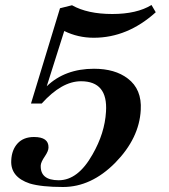

<svg xmlns="http://www.w3.org/2000/svg" viewBox="-20 -732 677 768"><path d="M603 -683Q490 -581 355 -581Q292 -581 237 -608L167 -387Q240 -457 356 -457Q440 -457 491 -418Q548 -375 543 -292Q537 -179 441 -81Q345 16 232 16Q146 16 99 2Q21 -24 25 -91Q27 -133 50.5 -158.5Q74 -184 116 -184Q175 -184 174 -142Q174 -128 159 -106Q144 -84 143 -71Q140 -11 215 -11Q292 -11 350 -114Q399 -199 404 -285Q412 -407 304 -407Q227 -407 147 -318H104L220 -699L268 -711Q330 -676 429 -676Q527 -676 586 -712Z"/></svg>

Font: GFS Didot
Style: Bold Italic
Weight: 700
Italic angle: -12°
Designer: Designed by Takis Katsoulidis and George D. Matthiopoulos.
Foundry: Designed by Takis Katsoulidis and George D. Matthiopoulos.
Version: Version 1.0